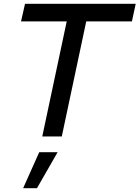

<svg xmlns="http://www.w3.org/2000/svg" viewBox="-20 -720 736 1013"><path d="M91 -607 112 -700H696L676 -607H435L306 0H203L332 -607ZM187 83H284L175 273H102Z"/></svg>

Font: Red Hat Display Medium
Style: Italic
Weight: 500
Italic angle: -12°
Designer: Pentagram / MCKL
Foundry: Pentagram / MCKL
Version: Version 1.003; Red Hat Display Medium Italic